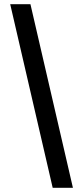

<svg xmlns="http://www.w3.org/2000/svg" viewBox="-20 -730 379 910"><path d="M229.7 160 28.4 -710H124.3L325.6 160Z"/></svg>

Font: Source Sans 3 Variable
Style: Regular
Weight: 200
Designer: Paul D. Hunt
Foundry: Adobe Systems Incorporated
Version: Version 3.026